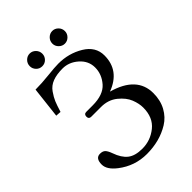

<svg xmlns="http://www.w3.org/2000/svg" viewBox="-237 -904 1016 1016"><g transform="rotate(-45 271.0 -395.5)"><path d="M248 -25Q309 -25 357 -63.5Q405 -102 405 -176Q405 -206 391.5 -240.5Q378 -275 340.5 -305.5Q303 -336 249 -336H176Q158 -336 158 -354Q158 -373 176 -373H223Q303 -373 339 -414Q375 -455 375 -506Q375 -555 336 -589.5Q297 -624 249 -624Q205 -624 174.5 -612.5Q144 -601 126 -575Q108 -549 99.5 -528.5Q91 -508 79 -469L49 -471L69 -646Q116 -646 170 -652Q224 -658 251 -658Q329 -658 392 -620Q455 -582 455 -516Q455 -403 340 -360Q497 -316 497 -192Q497 -138 474.5 -97Q452 -56 414.5 -33Q377 -10 334.5 1Q292 12 245 12Q155 12 84 -43Q36 -80 36 -118Q36 -165 70 -165Q90 -165 100 -155Q110 -145 119 -120Q136 -71 165 -48Q194 -25 248 -25ZM135 -755Q135 -775 149 -789Q163 -803 182 -803Q201 -803 215 -789Q229 -775 229 -755Q229 -736 215.5 -722Q202 -708 182 -708Q162 -708 148.5 -722Q135 -736 135 -755ZM304 -755Q304 -775 318 -789Q332 -803 351 -803Q370 -803 384 -789Q398 -775 398 -755Q398 -736 384 -722Q370 -708 351 -708Q332 -708 318 -722Q304 -736 304 -755Z"/></g></svg>

Font: Libertinus Sans
Style: Regular
Weight: 400
Designer: Philipp H. Poll
Foundry: Khaled Hosny
Version: Version 6.1